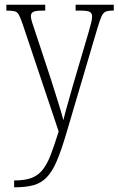

<svg xmlns="http://www.w3.org/2000/svg" viewBox="-20 -556 503 815"><path d="M40 210Q86 210 114.5 199Q143 188 162 163.5Q181 139 196 99.5Q211 60 229 2L76 -454Q67 -480 60.5 -492.5Q54 -505 42.5 -508Q31 -511 9 -511H7V-536H172V-511H163Q131 -511 121 -505.5Q111 -500 111 -487Q111 -478 116.5 -460.5Q122 -443 132 -414L195 -223Q212 -169 227 -121.5Q242 -74 249 -46Q256 -75 266.5 -112Q277 -149 290 -195L356 -419Q362 -440 366.5 -457.5Q371 -475 371 -486Q371 -499 362 -505Q353 -511 320 -511H301V-536H463V-511H459Q439 -511 428.5 -506.5Q418 -502 411 -486.5Q404 -471 394 -438L261 12Q240 83 221 127.5Q202 172 178.5 196.5Q155 221 122.5 230Q90 239 43 239H40Z"/></svg>

Font: Noto Serif Lao Condensed ExtraLight
Style: Regular
Weight: 200
Width: 3
Designer: Monotype Design Team
Foundry: Monotype Imaging Inc.
Version: Version 2.003; ttfautohint (v1.8.4.7-5d5b)